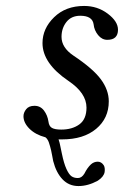

<svg xmlns="http://www.w3.org/2000/svg" viewBox="-20 -459 417 646"><path d="M177 10Q179 15 180.5 21.5Q182 28 183 33Q184 38 185.5 45Q187 52 188 57Q195 91 203.5 109.5Q212 128 220.5 134Q229 140 242 140Q255 140 264 125Q274 105 286 94Q296 85 309 85Q321 85 329 97Q334 105 332 120Q329 136 309 149Q276 167 244 167Q212 167 190.5 144.5Q169 122 159 83Q158 77 155.5 64.5Q153 52 152 47Q151 42 148.5 33.5Q146 25 144.5 20.5Q143 16 140 11Q137 6 133 3Q99 -6 79 -26Q59 -46 59 -68Q59 -80 68 -91.5Q77 -103 96 -103Q116 -103 128 -87Q140 -71 143 -50Q145 -34 155 -28.5Q165 -23 186 -23Q223 -23 247 -40.5Q271 -58 271 -97Q271 -146 210 -187Q123 -246 123 -314Q123 -363 162 -401Q201 -439 263 -439Q308 -439 342.5 -413Q377 -387 377 -359Q377 -325 341 -325Q323 -325 310 -341Q297 -357 295 -377Q291 -406 250 -406Q220 -406 203.5 -385Q187 -364 187 -335Q187 -299 227 -272Q293 -228 319.5 -192Q346 -156 346 -118Q346 -61 303.5 -25.5Q261 10 189 10Z"/></svg>

Font: Linux Libertine O
Style: Italic
Weight: 400
Italic angle: -12°
Designer: Philipp H. Poll
Foundry: Philipp H. Poll
Version: Version 5.1.6